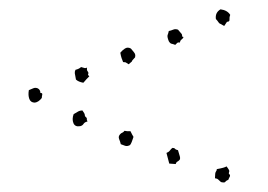

<svg xmlns="http://www.w3.org/2000/svg" viewBox="-20 -508 567 406"><path d="M454.1 -453.1Q447.3 -457 443.4 -459Q439.5 -464.8 436.5 -467.8Q434.6 -481.4 446.3 -488.3Q460.9 -486.3 466.8 -476.6Q464.8 -471.7 465.3 -466.8Q465.8 -461.9 460 -461.9ZM434.6 -131.8Q434.6 -142.6 436.5 -145Q438.5 -147.5 438.5 -150.4Q455.1 -153.3 459 -156.2Q465.8 -147.5 464.8 -145.5Q463.9 -143.6 463.9 -140.6Q467.8 -137.7 465.8 -134.3Q463.9 -130.9 462.9 -127.9Q458 -126 456.5 -123.5Q455.1 -121.1 447.3 -123Q439.5 -130.9 437.5 -130.4Q435.5 -129.9 434.6 -131.8ZM368.2 -429.7Q366.2 -425.8 363.8 -424.3Q361.3 -422.9 360.4 -418Q356.4 -418.9 354.5 -417Q352.5 -415 350.6 -413.1Q345.7 -415 342.8 -415.5Q339.8 -416 336.9 -420.9Q333 -430.7 334.5 -434.1Q335.9 -437.5 336.9 -442.4Q341.8 -443.4 346.2 -445.3Q350.6 -447.3 356.4 -445.3Q363.3 -437.5 364.3 -436Q365.2 -434.6 365.2 -430.7ZM351.6 -161.1Q341.8 -162.1 337.9 -162.1L332 -184.6Q336.9 -186.5 339.4 -189.9Q341.8 -193.4 344.7 -195.3Q348.6 -195.3 350.1 -193.4Q351.6 -191.4 356.4 -190.4Q359.4 -179.7 360.4 -176.8Q361.3 -173.8 360.4 -170.9Q358.4 -168 355.5 -166.5Q352.5 -165 351.6 -161.1ZM252 -372.1Q245.1 -377 243.7 -376.5Q242.2 -376 240.2 -377Q236.3 -386.7 235.8 -389.6Q235.4 -392.6 234.4 -396.5Q238.3 -401.4 244.1 -405.3Q250 -409.2 256.8 -405.3Q264.6 -396.5 265.6 -393.6Q266.6 -390.6 265.6 -386.7Q258.8 -379.9 258.8 -377.9ZM235.4 -203.1Q234.4 -208 231.9 -213.9Q229.5 -219.7 234.4 -224.6Q236.3 -226.6 238.8 -227.5Q241.2 -228.5 243.2 -231.4Q248 -230.5 249.5 -230.5Q251 -230.5 255.9 -230.5Q260.7 -220.7 261.7 -219.7Q262.7 -218.8 261.7 -216.8Q257.8 -205.1 256.8 -204.1Q255.9 -203.1 254.9 -201.2Q249 -198.2 244.6 -199.7Q240.2 -201.2 235.4 -203.1ZM168.9 -346.7Q161.1 -338.9 159.7 -336.9Q158.2 -335 156.2 -333Q145.5 -335 140.6 -339.8Q138.7 -349.6 138.2 -353Q137.7 -356.4 139.6 -360.4Q147.5 -362.3 151.4 -366.2Q155.3 -365.2 158.2 -364.3Q161.1 -363.3 164.1 -365.2Q163.1 -359.4 165.5 -356.9Q168 -354.5 166 -349.6ZM165 -251Q159.2 -250 156.7 -246.1Q154.3 -242.2 149.4 -241.2Q138.7 -239.3 135.3 -247.6Q131.8 -255.9 135.7 -266.6Q139.6 -268.6 144 -271.5Q148.4 -274.4 154.3 -274.4Q159.2 -267.6 159.2 -265.6Q159.2 -263.7 160.2 -261.7Q164.1 -258.8 163.6 -256.8Q163.1 -254.9 165 -251ZM68.4 -300.8Q61.5 -292 53.7 -291Q44.9 -291 42 -298.8Q39.1 -306.6 41 -317.4Q45.9 -319.3 50.3 -321.3Q54.7 -323.2 59.6 -321.3Q65.4 -318.4 65.4 -311.5Q70.3 -311.5 69.3 -307.6Q68.4 -303.7 68.4 -300.8Z"/></svg>

Font: Codystar
Style: Light
Weight: 300
Version: Version 1.000